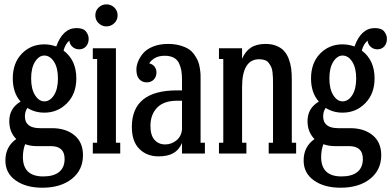

<svg xmlns="http://www.w3.org/2000/svg" viewBox="-20 -710 1810 888"><path d="M300.8 -522Q282.2 -507.3 273.9 -476.1Q333 -432.1 333 -347.2Q333 -276.4 290 -232.7Q247.1 -189 185.1 -189Q141.1 -189 106.9 -210.9Q95.2 -194.8 95.2 -171.9Q95.2 -117.2 165 -117.2H220.2Q284.7 -117.2 324.2 -84.5Q363.8 -51.8 363.8 7.8Q363.8 76.2 312.3 117.2Q260.7 158.2 175.8 158.2Q100.1 158.2 52.5 124.5Q4.9 90.8 4.9 32.2Q4.9 -31.7 55.2 -66.9Q22.9 -99.1 22.9 -149.9Q22.9 -209.5 75.2 -240.2Q39.1 -280.8 39.1 -347.2Q39.1 -418.5 80.8 -461.7Q122.6 -504.9 185.1 -504.9Q211.9 -504.9 240.2 -495.1Q270.5 -580.1 334 -580.1Q365.2 -580.1 377.7 -564.2Q390.1 -548.3 390.1 -530.8Q390.1 -508.8 377.9 -495.4Q365.7 -481.9 346.2 -481.9Q328.1 -481.9 315.2 -493.4Q302.2 -504.9 300.8 -522ZM185.1 -241.2Q211.4 -241.2 229.7 -269.8Q248 -298.3 248 -347.2Q248 -396 229.7 -424.6Q211.4 -453.1 185.1 -453.1Q160.2 -453.1 142.1 -424.6Q124 -396 124 -347.2Q124 -298.3 142.1 -269.8Q160.2 -241.2 185.1 -241.2ZM214.8 -34.2H147.9Q122.1 -34.2 96.2 -43Q85.9 -15.6 85.9 16.1Q85.9 106 180.2 106Q228 106 253.4 85.4Q278.8 64.9 278.8 24.9Q278.8 -34.2 214.8 -34.2Z M472.2 -689.9Q493.2 -689.9 508.5 -675.5Q523.9 -661.1 523.9 -639.2Q523.9 -617.2 508.3 -602.5Q492.7 -587.9 472.2 -587.9Q451.7 -587.9 436.3 -602.5Q420.9 -617.2 420.9 -639.2Q420.9 -661.1 436.3 -675.5Q451.7 -689.9 472.2 -689.9ZM536.1 0H409.2V-49.8H429.2V-437H409.2V-486.8H516.1V-49.8H536.1Z M907.7 -341.8V-49.8H927.7V0H821.8V-48.8Q807.6 -16.1 781.5 -1.5Q755.4 13.2 712.9 13.2Q659.2 13.2 624.5 -21.2Q589.8 -55.7 589.8 -123Q589.8 -292 798.8 -292H821.8V-340.8Q821.8 -365.7 818.6 -384Q815.4 -402.3 807.4 -418.7Q799.3 -435.1 782.7 -443.6Q766.1 -452.1 741.7 -452.1Q693.8 -452.1 669.9 -417Q685.5 -413.6 694.6 -402.1Q703.6 -390.6 703.6 -375Q703.6 -355 691.2 -342Q678.7 -329.1 658.7 -329.1Q637.2 -329.1 624 -344Q610.8 -358.9 610.8 -388.2Q610.8 -405.8 618.4 -425Q626 -444.3 641.8 -463.4Q657.7 -482.4 687.7 -494.6Q717.8 -506.8 756.8 -506.8Q788.1 -506.8 812.7 -499.8Q837.4 -492.7 852.8 -482.7Q868.2 -472.7 879.4 -456.3Q890.6 -439.9 896 -426.8Q901.4 -413.6 904.3 -394.5Q907.2 -375.5 907.5 -366Q907.7 -356.4 907.7 -341.8ZM743.7 -42Q772.9 -42 795.7 -60.5Q818.4 -79.1 821.8 -109.9V-244.1H798.8Q737.3 -244.1 706.5 -211.9Q675.8 -179.7 675.8 -127.9Q675.8 -84 694.8 -63Q713.9 -42 743.7 -42Z M1329.6 -341.8V-49.8H1349.6V0H1222.7V-49.8H1242.7V-321.8Q1242.7 -339.8 1242.4 -349.1Q1242.2 -358.4 1240.5 -374.5Q1238.8 -390.6 1234.6 -399.4Q1230.5 -408.2 1223.9 -417.7Q1217.3 -427.2 1205.8 -431.6Q1194.3 -436 1178.7 -436Q1099.6 -436 1099.6 -306.2V-49.8H1119.6V0H992.7V-49.8H1012.7V-437H992.7V-486.8H1099.6V-438Q1114.3 -472.7 1140.4 -489.7Q1166.5 -506.8 1208.5 -506.8Q1237.3 -506.8 1259 -497.8Q1280.8 -488.8 1293.9 -474.1Q1307.1 -459.5 1315.4 -437.7Q1323.7 -416 1326.7 -393.1Q1329.6 -370.1 1329.6 -341.8Z M1680.2 -522Q1661.6 -507.3 1653.3 -476.1Q1712.4 -432.1 1712.4 -347.2Q1712.4 -276.4 1669.4 -232.7Q1626.5 -189 1564.5 -189Q1520.5 -189 1486.3 -210.9Q1474.6 -194.8 1474.6 -171.9Q1474.6 -117.2 1544.4 -117.2H1599.6Q1664.1 -117.2 1703.6 -84.5Q1743.2 -51.8 1743.2 7.8Q1743.2 76.2 1691.7 117.2Q1640.1 158.2 1555.2 158.2Q1479.5 158.2 1431.9 124.5Q1384.3 90.8 1384.3 32.2Q1384.3 -31.7 1434.6 -66.9Q1402.3 -99.1 1402.3 -149.9Q1402.3 -209.5 1454.6 -240.2Q1418.5 -280.8 1418.5 -347.2Q1418.5 -418.5 1460.2 -461.7Q1502 -504.9 1564.5 -504.9Q1591.3 -504.9 1619.6 -495.1Q1649.9 -580.1 1713.4 -580.1Q1744.6 -580.1 1757.1 -564.2Q1769.5 -548.3 1769.5 -530.8Q1769.5 -508.8 1757.3 -495.4Q1745.1 -481.9 1725.6 -481.9Q1707.5 -481.9 1694.6 -493.4Q1681.6 -504.9 1680.2 -522ZM1564.5 -241.2Q1590.8 -241.2 1609.1 -269.8Q1627.4 -298.3 1627.4 -347.2Q1627.4 -396 1609.1 -424.6Q1590.8 -453.1 1564.5 -453.1Q1539.6 -453.1 1521.5 -424.6Q1503.4 -396 1503.4 -347.2Q1503.4 -298.3 1521.5 -269.8Q1539.6 -241.2 1564.5 -241.2ZM1594.2 -34.2H1527.3Q1501.5 -34.2 1475.6 -43Q1465.3 -15.6 1465.3 16.1Q1465.3 106 1559.6 106Q1607.4 106 1632.8 85.4Q1658.2 64.9 1658.2 24.9Q1658.2 -34.2 1594.2 -34.2Z"/></svg>

Font: Margherita Semibold
Style: Regular
Weight: 600
Designer: James Puckett
Foundry: Dunwich Type Founders
Version: Version 1.008;hotconv 1.0.109;makeotfexe 2.5.65596